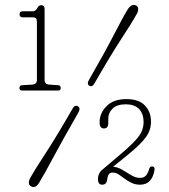

<svg xmlns="http://www.w3.org/2000/svg" viewBox="-20 -734 683 775"><path d="M71.5 -664Q59 -664 59 -677Q59 -688.5 71.5 -688.5H113.5Q124 -688.5 132 -704Q137 -713 146.5 -713Q160 -713 160 -697.5V-411Q160 -393.5 179 -392.5L215 -390Q225 -389.5 225 -378.5Q225 -368.5 214.5 -368.5H69Q58.5 -368.5 58.5 -378.5Q58.5 -389.5 69 -390L109.5 -392.5Q129 -393.5 129 -411.5V-643.5Q129 -656 125.2 -660Q121.5 -664 112 -664ZM362.5 -399.5Q352.5 -380.5 340.5 -388Q329 -395 340 -413Q404.5 -525 440.5 -595.2Q476.5 -665.5 496 -697Q513 -721.5 530.5 -711Q538 -706.5 537.8 -696.2Q537.5 -686 531 -676Q514 -644.5 470.2 -577.8Q426.5 -511 362.5 -399.5ZM272 -294Q282 -312.5 294.5 -305Q306.5 -297.5 296 -279Q234.5 -172.5 196 -100.2Q157.5 -28 138 3.5Q122 29 104.5 17.5Q96.5 13.5 96.5 3.2Q96.5 -7 103 -17.5Q120.5 -49 165.8 -118.2Q211 -187.5 272 -294ZM375.5 -10.5Q375.5 -36.5 395.5 -51L476 -119.5Q520.5 -157.5 540 -183.5Q559.5 -209.5 559.5 -241Q559.5 -276 540.8 -294.5Q522 -313 488.5 -313Q452 -313 434.5 -295.8Q417 -278.5 417 -255.5V-237Q417 -215.5 399.5 -215.5Q382 -215.5 382 -240.5Q382 -277 410 -305.5Q438 -334 490.5 -334Q540.5 -334 565 -308.2Q589.5 -282.5 589.5 -242.5Q589.5 -209 568.8 -180.2Q548 -151.5 496.5 -109.5L436.5 -61Q455.5 -59.5 473.8 -48.5Q492 -37.5 509.8 -26.8Q527.5 -16 545 -16Q561.5 -16 569.5 -25.8Q577.5 -35.5 583 -54.5Q587.5 -64 596 -62Q605 -60.5 604 -49.5Q594.5 11.5 545.5 11.5Q526.5 11.5 511 4.2Q495.5 -3 477 -17Q463 -28 454 -32.8Q445 -37.5 434.5 -37.5Q423.5 -37.5 418.8 -29.8Q414 -22 412.5 -9Q410.5 11.5 392.5 11.5Q375.5 11.5 375.5 -10.5Z"/></svg>

Font: Fraunces 72pt SuperSoft Thin
Style: Regular
Weight: 100
Version: Version 1.000;[b76b70a41]